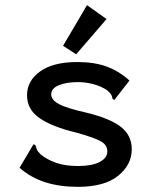

<svg xmlns="http://www.w3.org/2000/svg" viewBox="-20 -715 590 746"><path d="M282 11Q213 11 157 -6.5Q101 -24 56 -63L105 -146L111 -155L118 -150Q120 -142 123 -134.5Q126 -127 138 -115Q164 -94 199 -82Q234 -70 284 -70Q337 -70 367 -85.5Q397 -101 397 -127Q397 -153 369 -167.5Q341 -182 272 -201Q184 -222 134.5 -255.5Q85 -289 85 -345Q85 -401 136 -437.5Q187 -474 280 -474Q347 -474 395.5 -456Q444 -438 483 -402L430 -334L424 -326L417 -332Q416 -340 412.5 -346.5Q409 -353 397 -364Q373 -380 343 -388Q313 -396 282 -396Q239 -396 209 -384Q179 -372 179 -348Q179 -327 209.5 -310.5Q240 -294 317 -277Q410 -254 451 -221Q492 -188 492 -135Q492 -75 439 -32Q386 11 282 11ZM276 -504 225 -537 318 -695 394 -641Z"/></svg>

Font: Inconsolata SemiExpanded SemiBold
Style: Regular
Weight: 600
Width: 6
Monospace: yes
Designer: Raph Levien, Cyreal, Brenton Simpson
Foundry: Raph Levien, Cyreal, Google
Version: Version 3.001; ttfautohint (v1.8.2.53-6de2)